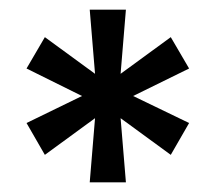

<svg xmlns="http://www.w3.org/2000/svg" viewBox="-20 -707 447 398"><path d="M166 -329 177 -462 73 -386 35 -452 150 -508 35 -565 73 -630 177 -554 166 -687H241L230 -554L334 -630L372 -565L256 -508L372 -452L334 -386L230 -462L241 -329Z"/></svg>

Font: Archivo SemiBold SemiBold
Style: Regular
Weight: 600
Version: Version 2.001